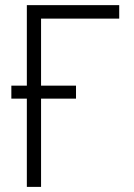

<svg xmlns="http://www.w3.org/2000/svg" viewBox="-20 -731 523 751"><path d="M277.3 -345.2H140.6V0H85V-345.2H24.4V-396H85V-710.9H446.3V-658.2H140.6V-396H277.3Z"/></svg>

Font: MAUL Condensed Light
Style: Light
Weight: 300
Designer: MAUL
Version: Version 2.137; 2017; ttfautohint (v1.8.3)